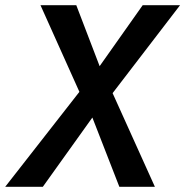

<svg xmlns="http://www.w3.org/2000/svg" viewBox="-33 -720 714 740"><path d="M517 -700H661L401 -361L564 0H427L323 -267L132 0H-13L273 -366L123 -700H261L351 -465Z"/></svg>

Font: Jost* Medium
Style: Italic
Weight: 500
Italic angle: -10°
Version: Version 3.7